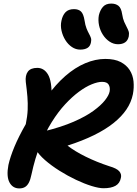

<svg xmlns="http://www.w3.org/2000/svg" viewBox="-20 -1039 767 1072"><path d="M88 13Q51 13 33 -20.5Q15 -54 27 -118Q37 -163 60.5 -219.5Q84 -276 124 -346Q133 -390 134.5 -426Q136 -462 133 -499Q130 -536 124 -581Q120 -618 135.5 -639Q151 -660 188 -660Q226 -660 248 -623Q270 -586 268 -499L241 -498Q290 -567 344.5 -614.5Q399 -662 456 -686Q513 -710 568 -710Q620 -710 653 -693Q686 -676 704 -648Q722 -620 725.5 -584.5Q729 -549 722 -513Q713 -468 686 -428Q659 -388 614 -352Q569 -316 505 -284.5Q441 -253 357 -226Q398 -194 459 -164Q520 -134 590 -111Q632 -99 646 -82.5Q660 -66 655 -46Q649 -15 624.5 -1.5Q600 12 558 12Q532 12 491.5 -0.5Q451 -13 404.5 -35Q358 -57 312.5 -85.5Q267 -114 231.5 -145Q196 -176 178 -207Q170 -223 174 -244Q178 -265 192 -283Q206 -301 227 -306Q324 -330 391.5 -359.5Q459 -389 501.5 -420Q544 -451 566 -479Q588 -507 592 -528Q596 -550 587 -566Q578 -582 550 -582Q526 -582 492.5 -568.5Q459 -555 421 -527Q383 -499 344 -457Q305 -415 269 -357.5Q233 -300 204 -227.5Q175 -155 156 -66Q150 -36 141 -19Q132 -2 119 5.5Q106 13 88 13ZM639 -792Q614 -792 592 -806.5Q570 -821 554.5 -845Q539 -869 533 -897.5Q527 -926 532 -954Q539 -983 555 -1001Q571 -1019 601 -1019Q626 -1019 641.5 -1006.5Q657 -994 662 -960Q666 -934 673.5 -917Q681 -900 687.5 -888Q694 -876 698 -864.5Q702 -853 699 -836Q694 -813 678.5 -802.5Q663 -792 639 -792ZM428 -762Q403 -762 381.5 -776.5Q360 -791 345 -815Q330 -839 323.5 -867.5Q317 -896 323 -923Q329 -953 345.5 -970.5Q362 -988 393 -988Q418 -988 432 -975Q446 -962 452 -925Q456 -898 463 -880.5Q470 -863 477 -850.5Q484 -838 487.5 -827.5Q491 -817 488 -803Q484 -781 468.5 -771.5Q453 -762 428 -762Z"/></svg>

Font: Shantell Sans SemiBold
Style: Italic
Weight: 600
Italic angle: -11°
Designer: Stephen Nixon, Anya Danilova, Shantell Martin
Foundry: Arrow Type
Version: Version 1.011;[c5ecc13dd]